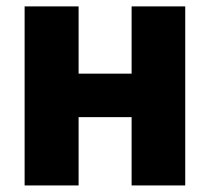

<svg xmlns="http://www.w3.org/2000/svg" viewBox="-20 -565 635 585"><path d="M219.5 -545.5V-340.6H381V-545.5H544.4V0H381V-208.1H219.5V0H55V-545.5Z"/></svg>

Font: Inter P Extra Bold
Style: Regular
Weight: 800
Designer: Rasmus Andersson
Foundry: rsms
Version: Version 3.018;git-588b23468